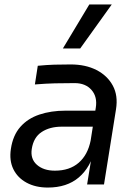

<svg xmlns="http://www.w3.org/2000/svg" viewBox="-20 -830 615 864"><path d="M448 0H372L398 -160H382L411 -345Q419 -394 392 -425Q365 -456 316 -456Q267 -456 227 -455Q187 -454 137 -450L150 -534Q191 -538 224 -539Q257 -540 298 -540Q365 -540 414 -515Q463 -490 487.5 -445Q512 -400 502 -338ZM195 14Q140 14 99.5 -8Q59 -30 40 -69Q21 -108 29 -160Q38 -221 71.5 -259Q105 -297 157.5 -314.5Q210 -332 274 -332H419L407 -260H258Q204 -260 167.5 -236Q131 -212 123 -160Q116 -115 146 -88.5Q176 -62 227 -62Q293 -62 334 -97.5Q375 -133 388 -198L408 -160Q388 -77 334.5 -31.5Q281 14 195 14ZM341 -612H263L382 -810H483Z"/></svg>

Font: Sora Variable Italic
Style: Regular
Weight: 400
Designer: Jonathan Barnbrook, Julián Moncada
Foundry: Barnbrook Fonts
Version: Version 2.000